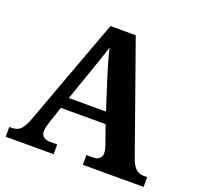

<svg xmlns="http://www.w3.org/2000/svg" viewBox="-125 -847 1003 980"><g transform="rotate(20 376.5 -357.0)"><path d="M217.8 -234.9 189 -148.9Q185.1 -136.7 180.9 -120.4Q176.8 -104 176.8 -91.8Q176.8 -82 180.7 -74.7Q184.6 -67.4 190.9 -62.7Q197.3 -58.1 205.3 -55.7Q213.4 -53.2 222.2 -53.2H264.2V0H3.9V-53.2H16.1Q29.3 -53.2 40.3 -56.2Q51.3 -59.1 60.8 -67.1Q70.3 -75.2 78.9 -89.4Q87.4 -103.5 96.2 -126L313 -713.9H450.2L659.2 -125Q666.5 -104 674.6 -90.1Q682.6 -76.2 692.1 -68.1Q701.7 -60.1 712.4 -56.6Q723.1 -53.2 734.9 -53.2H752.9V0H422.9V-53.2H461.9Q469.2 -53.2 477.1 -55.4Q484.9 -57.6 491 -62.3Q497.1 -66.9 501 -74.2Q504.9 -81.5 504.9 -91.8Q504.9 -104 502 -115.2Q499 -126.5 496.1 -134.8L460.9 -234.9ZM388.2 -460Q382.8 -477.1 377.2 -495.8Q371.6 -514.6 366 -534.2Q360.4 -553.7 355.2 -573Q350.1 -592.3 346.2 -609.9Q341.8 -594.7 335.9 -576.7Q330.1 -558.6 323.5 -539.6Q316.9 -520.5 310.3 -501.5Q303.7 -482.4 297.9 -464.8L238.8 -295.9H440.9Z"/></g></svg>

Font: Droid Serif
Style: Bold
Weight: 700
Designer: Monotype Design team
Foundry: Monotype Imaging Inc.
Version: Version 1.03